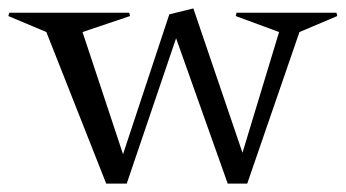

<svg xmlns="http://www.w3.org/2000/svg" viewBox="-73 -436 821 456"><path d="M-53.2 -397.9 -50.8 -405.8H233.9L235.8 -397.9L123 -359.9L219.2 -69.8L329.1 -401.9L386.2 -416L502.9 -73.2L589.8 -359.9L486.8 -397.9L488.8 -405.8H726.1L728 -397.9L638.2 -359.9L514.2 0H467.8L345.2 -345.2L228 0H179.2L37.1 -359.9Z"/></svg>

Font: Halibut
Style: Regular
Weight: 400
Designer: Matteo Maggi
Foundry: Collletttivo
Version: Version 3.080 | FøM Fix